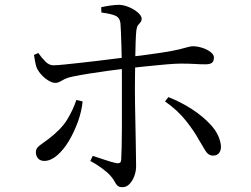

<svg xmlns="http://www.w3.org/2000/svg" viewBox="-20 -760 1040 797"><path d="M488 17Q474 17 467.5 10.5Q461 4 456 -6Q451 -16 439 -30Q426 -45 402.5 -62Q379 -79 355 -92L365 -113Q390 -105 416.5 -96Q443 -87 462 -83Q470 -81 476 -83.5Q482 -86 483 -96Q484 -114 485 -149.5Q486 -185 486 -228.5Q486 -272 486 -315Q486 -358 486 -390Q486 -411 486 -441Q486 -471 485.5 -504.5Q485 -538 484 -570Q483 -602 482 -627Q481 -652 480 -664Q477 -687 458.5 -695Q440 -703 401 -708L400 -730Q417 -734 438 -737Q459 -740 475 -740Q496 -739 517.5 -729.5Q539 -720 553.5 -707Q568 -694 568 -682Q568 -673 563 -667.5Q558 -662 553 -655.5Q548 -649 546 -634Q544 -615 543 -585Q542 -555 541.5 -519.5Q541 -484 540.5 -450Q540 -416 540 -389Q540 -366 540.5 -329.5Q541 -293 542 -252Q543 -211 543.5 -172Q544 -133 544.5 -105.5Q545 -78 545 -70Q545 -49 537.5 -29Q530 -9 517.5 4Q505 17 488 17ZM164 -92Q147 -92 138 -102.5Q129 -113 129 -127Q129 -140 135.5 -147.5Q142 -155 153 -162.5Q164 -170 180 -182Q234 -223 258.5 -263Q283 -303 297 -345L323 -339Q319 -298 303.5 -255Q288 -212 266 -175Q244 -138 217 -115Q190 -92 164 -92ZM209 -416Q198 -416 183 -424.5Q168 -433 154.5 -447Q141 -461 133 -477Q129 -487 126 -502.5Q123 -518 121 -532L139 -540Q153 -520 168.5 -504.5Q184 -489 201 -489Q216 -489 245.5 -492Q275 -495 311.5 -499Q348 -503 385.5 -507.5Q423 -512 454 -516Q485 -520 504 -522Q596 -533 648 -541Q700 -549 725.5 -555.5Q751 -562 761.5 -565Q772 -568 781 -568Q799 -568 819.5 -561.5Q840 -555 854 -544Q868 -533 868 -522Q868 -506 860 -499.5Q852 -493 833 -493Q811 -493 787.5 -494.5Q764 -496 731 -496Q708 -496 668 -492.5Q628 -489 585 -484.5Q542 -480 506 -476Q473 -472 431.5 -466.5Q390 -461 350 -454.5Q310 -448 281 -442Q261 -438 249 -432Q237 -426 228.5 -421Q220 -416 209 -416ZM865 -114Q845 -114 832.5 -134.5Q820 -155 806 -179Q787 -214 752.5 -258Q718 -302 665 -339L679 -357Q730 -337 776.5 -307Q823 -277 856 -240.5Q889 -204 896 -163Q900 -142 891.5 -128Q883 -114 865 -114Z"/></svg>

Font: Noto Serif SC
Style: Regular
Weight: 400
Designer: Ryoko NISHIZUKA 西塚涼子 (kana & ideographs); Frank Grießhammer (Latin, Greek & Cyrillic); Wenlong ZHANG 张文龙 (bopomofo); San
Foundry: Adobe
Version: Version 2.002-H1;hotconv 1.1.0;makeotfexe 2.6.0